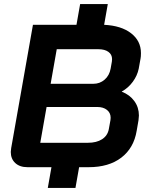

<svg xmlns="http://www.w3.org/2000/svg" viewBox="-20 -822 730 944"><path d="M579 -372V-371Q618 -356 640.5 -325Q663 -294 663 -254Q663 -247 661 -231L652 -179Q638 -94 576.5 -47Q515 0 416 0H369L351 102H215L233 0H115Q77 0 55 -20.5Q33 -41 33 -75Q33 -80 35 -94L142 -700H356L374 -802H510L492 -700Q576 -696 624.5 -658.5Q673 -621 673 -561Q673 -543 671 -534L662 -484Q655 -450 633 -420Q611 -390 579 -372ZM531 -531Q531 -554 513 -567Q495 -580 464 -580H259L229 -410H439Q471 -410 494.5 -430.5Q518 -451 524 -485L530 -519Q531 -523 531 -531ZM524 -243Q524 -267 506 -281.5Q488 -296 458 -296H209L178 -120H412Q455 -120 482 -137.5Q509 -155 515 -187L523 -231Q524 -235 524 -243Z"/></svg>

Font: Bai Jamjuree
Style: Bold Italic
Weight: 700
Italic angle: -10°
Designer: Katatrad Aksorn Co.,Ltd.
Foundry: Cadson Demak Co.,Ltd.
Version: Version 1.000; ttfautohint (v1.6)